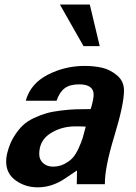

<svg xmlns="http://www.w3.org/2000/svg" viewBox="-20 -800 591 834"><path d="M413.1 -599.6 370.1 -780.3H240.2L342.8 -599.6ZM518.6 -407.2C518.6 -433.9 508.5 -455.7 488.3 -472.7C468.1 -489.6 446.3 -500.7 422.9 -505.9C399.4 -511.1 374.3 -513.7 347.7 -513.7C290.4 -513.7 236.8 -500.8 187 -475.1C137.2 -449.4 105.5 -411.8 91.8 -362.3H225.6C234 -387 245.8 -405.1 260.7 -416.5C275.7 -427.9 296.5 -433.6 323.2 -433.6C365.6 -433.6 386.7 -418.6 386.7 -388.7C386.7 -375 382.5 -354.2 374 -326.2C348 -326.2 325.8 -325.8 307.6 -325.2C289.4 -324.5 268.2 -322.8 244.1 -319.8C220.1 -316.9 199.4 -313 182.1 -308.1C164.9 -303.2 146.5 -296.2 127 -287.1C107.4 -278 91 -266.9 77.6 -253.9C64.3 -240.9 51.8 -224.8 40 -205.6C28.3 -186.4 19.2 -164.4 12.7 -139.6C8.8 -126 6.8 -112 6.8 -97.7C6.8 -63.2 20.7 -36 48.3 -16.1C76 3.7 107.7 13.7 143.6 13.7C166.3 13.7 187.8 10.1 208 2.9C228.2 -4.2 245.9 -13.2 261.2 -23.9L314.5 -59.6L313.5 0H435.5C434.9 -47.5 448.6 -117.2 476.6 -209C504.6 -300.8 518.6 -366.9 518.6 -407.2ZM352.5 -250C347.3 -229.8 342.9 -213.7 339.4 -201.7C335.8 -189.6 329.9 -174.6 321.8 -156.7C313.6 -138.8 305 -124.8 295.9 -114.7C286.8 -104.7 274.7 -95.7 259.8 -87.9C244.8 -80.1 228.2 -76.2 210 -76.2C193 -76.2 178.9 -81.2 167.5 -91.3C156.1 -101.4 150.4 -114.6 150.4 -130.9C150.4 -169.9 166.3 -199.7 198.2 -220.2C230.1 -240.7 266.3 -251 306.6 -251C327.5 -251 342.8 -250.7 352.5 -250Z"/></svg>

Font: FreeUniversal
Style: BoldItalic
Weight: 700
Italic angle: -11°
Version: Version 1.001